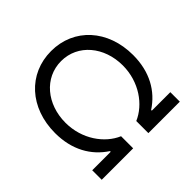

<svg xmlns="http://www.w3.org/2000/svg" viewBox="-177 -926 1116 1116"><g transform="rotate(-45 380.5 -368.5)"><path d="M59.7 0H318.2V-99.4C224.4 -139.2 144.9 -247.2 144.9 -383.5C144.9 -535.5 242.9 -654.8 380.7 -654.8C518.5 -654.8 616.5 -535.5 616.5 -383.5C616.5 -247.2 536.9 -139.2 443.2 -99.4V0H701.7V-78.1H549.7V-83.8C643.5 -144.9 701.7 -245.7 701.7 -383.5C701.7 -590.9 568.2 -737.2 380.7 -737.2C193.2 -737.2 59.7 -590.9 59.7 -383.5C59.7 -245.7 117.9 -144.9 211.6 -83.8V-78.1H59.7Z"/></g></svg>

Font: Margiela Sans
Style: Regular
Weight: 400
Designer: Stefan Endress, Andreas Faust
Version: Version 1.100;FEAKit 1.0